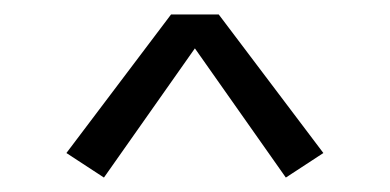

<svg xmlns="http://www.w3.org/2000/svg" viewBox="-20 -792 540 266"><path d="M124 -546 72 -580 217 -772H283L428 -580L376 -546L250 -725Z"/></svg>

Font: Iosevka SS01 Light
Style: Regular
Weight: 300
Monospace: yes
Designer: Belleve Invis
Foundry: Belleve Invis
Version: 2.3.3; ttfautohint (v1.8.3)